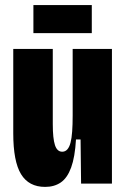

<svg xmlns="http://www.w3.org/2000/svg" viewBox="-20 -720 495 753"><path d="M157 13Q93 13 62.5 -37Q32 -87 32 -197V-528H187V-233Q187 -177 195.5 -151Q204 -125 224 -125Q236 -125 244 -134Q252 -143 256.5 -160Q261 -177 263 -204Q265 -231 265 -267V-528H419V-232V0H298L296 -173H278Q274 -104 259 -63Q244 -22 218.5 -4.5Q193 13 157 13ZM111 -590V-700H340V-590Z"/></svg>

Font: Bricolage Grotesque 48pt Condensed ExtraBold
Style: Regular
Weight: 800
Width: 3
Designer: Mathieu Triay
Foundry: Atelier Triay
Version: Version 1.001;gftools[0.9.33.dev8+g029e19f]